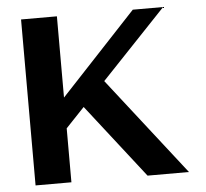

<svg xmlns="http://www.w3.org/2000/svg" viewBox="-51 -772 886 827"><g transform="rotate(-5 391.5 -359.0)"><path d="M69.7 0V-717.6H224.7V0ZM218.4 -226.7 138.6 -274.2 552.8 -717.6H683.9ZM553.9 0 277.1 -355 386.6 -443.6 732.9 0Z"/></g></svg>

Font: Russolo 10pt ExtraLight
Style: Regular
Weight: 200
Designer: Micah Stupak-Hahn
Version: Version 1.000